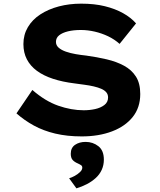

<svg xmlns="http://www.w3.org/2000/svg" viewBox="-20 -736 874 1050"><path d="M427 10Q347 10 282 -5.5Q217 -21 165 -49.5Q113 -78 70 -116L157 -244Q227 -183 298.5 -158Q370 -133 438 -133Q470 -133 500 -139.5Q530 -146 550.5 -161.5Q571 -177 571 -203Q571 -220 561 -231.5Q551 -243 533.5 -250.5Q516 -258 492.5 -263.5Q469 -269 442 -272.5Q415 -276 387 -280Q322 -288 270 -305Q218 -322 182 -348.5Q146 -375 127 -411.5Q108 -448 108 -495Q108 -546 132.5 -587.5Q157 -629 201 -657.5Q245 -686 302 -701Q359 -716 424 -716Q497 -716 553.5 -702Q610 -688 653 -664Q696 -640 724 -608L634 -496Q606 -521 571.5 -537.5Q537 -554 498.5 -563Q460 -572 422 -572Q382 -572 351.5 -564.5Q321 -557 303.5 -543Q286 -529 286 -507Q286 -488 301 -475Q316 -462 340.5 -453.5Q365 -445 394 -440Q423 -435 452 -432Q510 -424 563.5 -411.5Q617 -399 658.5 -376.5Q700 -354 723.5 -317Q747 -280 747 -222Q747 -148 706 -96.5Q665 -45 592.5 -17.5Q520 10 427 10ZM398 294 358 239Q372 235 388.5 226Q405 217 417.5 205Q430 193 430 181Q430 172 423.5 167.5Q417 163 406 158Q387 150 377 138.5Q367 127 367 105Q367 72 390.5 56Q414 40 448 40Q488 40 518 63.5Q548 87 548 137Q548 167 536.5 192.5Q525 218 503.5 237.5Q482 257 455 271Q428 285 398 294Z"/></svg>

Font: Lexend Mega
Style: Bold
Weight: 700
Version: Version 1.007